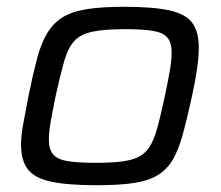

<svg xmlns="http://www.w3.org/2000/svg" viewBox="-20 -538 651 566"><path d="M265 8Q179 8 130.5 -2.5Q82 -13 62 -39Q42 -65 42 -112Q42 -138 48.5 -173Q55 -208 64 -255Q77 -319 89 -364.5Q101 -410 119 -440Q137 -470 164.5 -487Q192 -504 236 -511Q280 -518 346 -518Q431 -518 479 -507.5Q527 -497 546.5 -471Q566 -445 566 -398Q566 -371 561 -335.5Q556 -300 546 -255Q532 -190 519.5 -144Q507 -98 490 -68.5Q473 -39 445.5 -22Q418 -5 374.5 1.5Q331 8 265 8ZM263 -58Q311 -58 343 -62.5Q375 -67 394 -78.5Q413 -90 425 -112Q437 -134 446 -169Q455 -204 466 -255Q475 -297 480.5 -329Q486 -361 486 -383Q486 -412 473.5 -427Q461 -442 431 -447Q401 -452 348 -452Q287 -452 252 -444.5Q217 -437 198.5 -416.5Q180 -396 169 -357Q158 -318 144 -255Q135 -211 129.5 -179.5Q124 -148 124 -126Q124 -98 136.5 -83Q149 -68 179.5 -63Q210 -58 263 -58Z"/></svg>

Font: Saira SemiExpanded
Style: Italic
Weight: 400
Width: 6
Italic angle: -12°
Designer: Hector Gatti with collaboration of the Omnibus-Type team
Foundry: Omnibus-Type
Version: Version 1.101